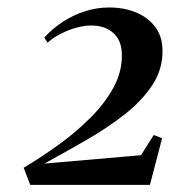

<svg xmlns="http://www.w3.org/2000/svg" viewBox="-20 -928 466 527"><path d="M63 -420.5 45 -467.5Q93.5 -496.5 141.2 -531Q189 -565.5 228.2 -604.8Q267.5 -644 291 -686.8Q314.5 -729.5 314.5 -775Q315 -815.5 291.8 -836.8Q268.5 -858 230.5 -858Q211.5 -858 190.2 -852.2Q169 -846.5 148.5 -836.2Q128 -826 110.5 -811L101.5 -825Q125 -850.5 153.8 -869Q182.5 -887.5 214.5 -897.5Q246.5 -907.5 280 -907.5Q320 -907.5 352.5 -894.2Q385 -881 405 -855.5Q425 -830 426 -792.5Q427.5 -739.5 399 -695.8Q370.5 -652 322.8 -614.5Q275 -577 217.2 -543.8Q159.5 -510.5 102 -479L367 -502L402 -557.5L425 -548.5L391.5 -420.5Z"/></svg>

Font: Merriweather 144pt SemiBold
Style: Italic
Weight: 600
Italic angle: -7.8°
Version: Version 2.101